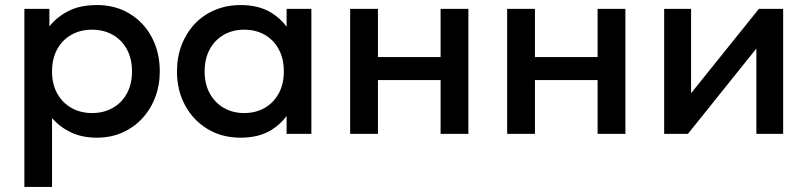

<svg xmlns="http://www.w3.org/2000/svg" viewBox="-20 -530 3197 760"><path d="M76.5 210V-495H175.5V-425.5Q205 -463 251 -486.5Q297 -510 364.5 -510Q437 -510 493.2 -475.8Q549.5 -441.5 581 -382.2Q612.5 -323 612.5 -247.5Q612.5 -193 594.5 -145.2Q576.5 -97.5 543.2 -61.5Q510 -25.5 464.2 -5.2Q418.5 15 363 15Q305 15 261 -6Q217 -27 186 -62.5V210ZM344.5 -82.5Q390.5 -82.5 426.2 -102.8Q462 -123 482.2 -160Q502.5 -197 502.5 -247.5Q502.5 -298 482 -335.2Q461.5 -372.5 425.8 -392.5Q390 -412.5 344.5 -412.5Q298.5 -412.5 262.8 -392.5Q227 -372.5 206.5 -335.2Q186 -298 186 -247.5Q186 -197 206.5 -160Q227 -123 262.8 -102.8Q298.5 -82.5 344.5 -82.5Z M932.5 15Q858.5 15 801.8 -19.2Q745 -53.5 712.8 -112.8Q680.5 -172 680.5 -247.5Q680.5 -304 699 -352Q717.5 -400 751 -435.5Q784.5 -471 831 -490.5Q877.5 -510 932.5 -510Q1005.5 -510 1055 -479Q1091 -456.5 1114.5 -424V-495H1212.5V0H1114.5V-71Q1091 -38.5 1055 -16Q1005.5 15 932.5 15ZM947 -82.5Q992 -82.5 1027.5 -102.8Q1063 -123 1083.2 -160Q1103.5 -197 1103.5 -247.5Q1103.5 -298 1083.2 -335.2Q1063 -372.5 1027.5 -392.5Q992 -412.5 947 -412.5Q901.5 -412.5 866.2 -392.5Q831 -372.5 810.5 -335.2Q790 -298 790 -247.5Q790 -197 810.5 -160Q831 -123 866.2 -102.8Q901.5 -82.5 947 -82.5Z M1366 0V-495H1476V-304H1724V-495H1834V0H1724V-213H1476V0Z M1987.5 0V-495H2097.5V-304H2345.5V-495H2455.5V0H2345.5V-213H2097.5V0Z M2609 0V-495H2715.5V-161L2984 -495H3080V0H2974V-338L2703 0Z"/></svg>

Font: Geologica EX
Style: Regular
Weight: 400
Designer: Sindre Bremnes, Frode Helland
Foundry: Monokrom Skriftforlag AS
Version: Version 1.010;gftools[0.9.28]